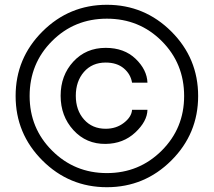

<svg xmlns="http://www.w3.org/2000/svg" viewBox="-20 -780 901 810"><path d="M702.9 -103Q589.8 9.8 430.9 9.8Q272 9.8 158.9 -103Q45.9 -215.8 45.9 -375Q45.9 -534.2 158.9 -647Q272 -759.8 430.9 -759.8Q589.8 -759.8 702.9 -647Q815.9 -534.2 815.9 -375Q815.9 -215.8 702.9 -103ZM756.8 -375Q756.8 -512.2 662.4 -606.7Q567.9 -701.2 430.9 -701.2Q293.9 -701.2 199.5 -606.7Q105 -512.2 105 -375Q105 -238.8 200 -144.3Q294.9 -49.8 430.9 -49.8Q566.9 -49.8 661.9 -144.3Q756.8 -238.8 756.8 -375ZM425.8 -172.9Q343.8 -171.9 289.8 -231Q235.8 -290 235.8 -376Q235.8 -461.9 289.3 -520Q342.8 -578.1 425.8 -578.1Q503.9 -578.1 552 -532Q600.1 -485.8 602.1 -431.2H537.1Q531.2 -467.3 502.2 -491.7Q473.1 -516.1 425.8 -516.1Q368.7 -516.1 334.2 -476.6Q299.8 -437 299.8 -376Q299.8 -314.9 334.5 -275.9Q369.1 -236.8 425.8 -236.8Q470.7 -236.8 502.9 -262Q535.2 -287.1 537.1 -316.9H602.1Q601.1 -268.1 550.5 -220.9Q500 -173.8 425.8 -172.9Z"/></svg>

Font: Oakes Grotesk
Style: Medium Italic
Weight: 500
Designer: Samuel Oakes
Foundry: Samuel Oakes
Version: Version 1.0 | wf-rip DC20170320